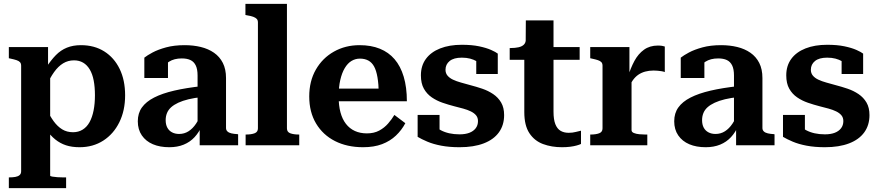

<svg xmlns="http://www.w3.org/2000/svg" viewBox="-20 -756 4570 999"><path d="M324 223H26V167H28Q46 167 60 164.5Q74 162 82 155Q90 148 90 135V-414Q90 -426 84 -432.5Q78 -439 66 -443Q54 -447 35 -451L26 -453V-511H230V-380L241 -375V158Q241 161 252.5 163Q264 165 279 166Q294 167 307 167H324ZM394 10Q354 10 323.5 0Q293 -10 267.5 -30.5Q242 -51 219 -84L221 -192Q239 -153 259 -125.5Q279 -98 303.5 -83Q328 -68 360 -68Q388 -68 410 -81.5Q432 -95 446 -120.5Q460 -146 467 -181.5Q474 -217 474 -260Q474 -303 467.5 -337Q461 -371 447 -394.5Q433 -418 412.5 -430Q392 -442 365 -442Q334 -442 308.5 -426.5Q283 -411 261.5 -381Q240 -351 221 -308L219 -403Q245 -443 270.5 -469Q296 -495 328 -508Q360 -521 401 -521Q471 -521 522.5 -488.5Q574 -456 602.5 -397.5Q631 -339 631 -260Q631 -181 601 -120Q571 -59 517.5 -24.5Q464 10 394 10Z M1032 -308 1031 -251Q992 -247 961 -239.5Q930 -232 907.5 -221.5Q885 -211 870.5 -198Q856 -185 849 -168Q842 -151 842 -131Q842 -108 850.5 -92Q859 -76 875 -67.5Q891 -59 912 -59Q939 -59 961 -73Q983 -87 1000 -112.5Q1017 -138 1030 -173L1031 -103Q1016 -68 992.5 -42.5Q969 -17 936 -3.5Q903 10 861 10Q812 10 775.5 -5.5Q739 -21 718 -51.5Q697 -82 697 -125Q697 -167 718.5 -197Q740 -227 782 -248.5Q824 -270 886.5 -284.5Q949 -299 1032 -308ZM1019 0V-101H1008V-363Q1008 -396 998.5 -415.5Q989 -435 971 -443.5Q953 -452 926 -452Q886 -452 859.5 -435Q833 -418 818 -394Q812 -404 812 -413.5Q812 -423 817.5 -431.5Q823 -440 832.5 -446Q842 -452 854 -455V-350H731V-456Q746 -468 774 -483Q802 -498 844 -509.5Q886 -521 941 -521Q986 -521 1025 -511.5Q1064 -502 1093.5 -481.5Q1123 -461 1139.5 -428.5Q1156 -396 1156 -350V-90Q1156 -79 1163.5 -72Q1171 -65 1184.5 -62Q1198 -59 1216 -58L1219 -57V0Z M1473 -736V-88Q1473 -69 1490.5 -62.5Q1508 -56 1535 -56H1537V0H1258V-56H1259Q1287 -56 1304.5 -62.5Q1322 -69 1322 -88V-639Q1322 -651 1316 -657.5Q1310 -664 1298 -668.5Q1286 -673 1267 -676L1257 -678V-736Z M1742 -253Q1742 -207 1751.5 -171.5Q1761 -136 1780 -111.5Q1799 -87 1826.5 -74.5Q1854 -62 1889 -62Q1926 -62 1953 -76.5Q1980 -91 1999.5 -113.5Q2019 -136 2032 -158L2089 -115Q2070 -79 2040 -50.5Q2010 -22 1968 -6Q1926 10 1869 10Q1786 10 1723 -22Q1660 -54 1624.5 -113.5Q1589 -173 1589 -254Q1589 -334 1623.5 -394Q1658 -454 1717.5 -487.5Q1777 -521 1851 -521Q1911 -521 1956.5 -502.5Q2002 -484 2033 -448Q2064 -412 2080.5 -357Q2097 -302 2097 -229H1721V-295H1976L1951 -268Q1950 -319 1944 -354Q1938 -389 1926.5 -410Q1915 -431 1896.5 -441Q1878 -451 1853 -451Q1829 -451 1809 -439Q1789 -427 1774 -402Q1759 -377 1750.5 -340Q1742 -303 1742 -253Z M2467 -126Q2467 -144 2457 -156Q2447 -168 2429.5 -176.5Q2412 -185 2390 -191Q2368 -197 2344 -203Q2313 -211 2282.5 -221.5Q2252 -232 2226.5 -249.5Q2201 -267 2185.5 -294.5Q2170 -322 2170 -364Q2170 -414 2196 -449.5Q2222 -485 2270 -504Q2318 -523 2383 -523Q2435 -523 2473 -515Q2511 -507 2535.5 -496Q2560 -485 2570 -477V-371H2458V-461Q2472 -462 2480 -457.5Q2488 -453 2490.5 -446Q2493 -439 2491.5 -430.5Q2490 -422 2487 -414Q2476 -428 2460.5 -437Q2445 -446 2426 -451Q2407 -456 2383 -456Q2341 -456 2319.5 -438.5Q2298 -421 2298 -393Q2298 -375 2308.5 -362.5Q2319 -350 2337 -341.5Q2355 -333 2378.5 -326.5Q2402 -320 2427 -313Q2458 -305 2489 -294.5Q2520 -284 2546 -266.5Q2572 -249 2587.5 -222.5Q2603 -196 2603 -157Q2603 -105 2576 -67.5Q2549 -30 2497 -10Q2445 10 2371 10Q2318 10 2276 2Q2234 -6 2203.5 -19Q2173 -32 2153 -44V-158H2267V-38Q2250 -47 2241 -57Q2232 -67 2229.5 -76.5Q2227 -86 2229.5 -94Q2232 -102 2239 -106Q2254 -89 2273.5 -78.5Q2293 -68 2317.5 -62.5Q2342 -57 2371 -57Q2401 -57 2422 -65Q2443 -73 2455 -88.5Q2467 -104 2467 -126Z M2632 -445V-506H2636Q2660 -506 2678 -510Q2696 -514 2706 -524Q2716 -534 2716 -552L2805 -511H2996V-445ZM2860 -175Q2860 -134 2869.5 -110Q2879 -86 2896.5 -75.5Q2914 -65 2939 -65Q2959 -65 2976 -69.5Q2993 -74 3003 -76V-7Q2995 -3 2980.5 1Q2966 5 2947 7.5Q2928 10 2904 10Q2850 10 2805.5 -6.5Q2761 -23 2734.5 -63Q2708 -103 2708 -173V-493L2715 -501L2716 -650H2860Z M3439 -514V-381Q3432 -384 3422 -385.5Q3412 -387 3401.5 -388Q3391 -389 3381 -389Q3357 -389 3337 -383.5Q3317 -378 3301 -367Q3285 -356 3272 -337.5Q3259 -319 3247 -293L3246 -353Q3261 -402 3281 -439Q3301 -476 3331 -497.5Q3361 -519 3403 -519Q3415 -519 3424.5 -517.5Q3434 -516 3439 -514ZM3051 0V-56H3053Q3080 -56 3097.5 -62.5Q3115 -69 3115 -88V-414Q3115 -426 3109 -432.5Q3103 -439 3091 -443Q3079 -447 3060 -451L3051 -453V-511H3255V-354L3266 -365V-79Q3266 -69 3278 -64Q3290 -59 3307 -57.5Q3324 -56 3337 -56H3348V0Z M3823 -308 3822 -251Q3783 -247 3752 -239.5Q3721 -232 3698.5 -221.5Q3676 -211 3661.5 -198Q3647 -185 3640 -168Q3633 -151 3633 -131Q3633 -108 3641.5 -92Q3650 -76 3666 -67.5Q3682 -59 3703 -59Q3730 -59 3752 -73Q3774 -87 3791 -112.5Q3808 -138 3821 -173L3822 -103Q3807 -68 3783.5 -42.5Q3760 -17 3727 -3.5Q3694 10 3652 10Q3603 10 3566.5 -5.5Q3530 -21 3509 -51.5Q3488 -82 3488 -125Q3488 -167 3509.5 -197Q3531 -227 3573 -248.5Q3615 -270 3677.5 -284.5Q3740 -299 3823 -308ZM3810 0V-101H3799V-363Q3799 -396 3789.5 -415.5Q3780 -435 3762 -443.5Q3744 -452 3717 -452Q3677 -452 3650.5 -435Q3624 -418 3609 -394Q3603 -404 3603 -413.5Q3603 -423 3608.5 -431.5Q3614 -440 3623.5 -446Q3633 -452 3645 -455V-350H3522V-456Q3537 -468 3565 -483Q3593 -498 3635 -509.5Q3677 -521 3732 -521Q3777 -521 3816 -511.5Q3855 -502 3884.5 -481.5Q3914 -461 3930.5 -428.5Q3947 -396 3947 -350V-90Q3947 -79 3954.5 -72Q3962 -65 3975.5 -62Q3989 -59 4007 -58L4010 -57V0Z M4368 -126Q4368 -144 4358 -156Q4348 -168 4330.5 -176.5Q4313 -185 4291 -191Q4269 -197 4245 -203Q4214 -211 4183.5 -221.5Q4153 -232 4127.5 -249.5Q4102 -267 4086.5 -294.5Q4071 -322 4071 -364Q4071 -414 4097 -449.5Q4123 -485 4171 -504Q4219 -523 4284 -523Q4336 -523 4374 -515Q4412 -507 4436.5 -496Q4461 -485 4471 -477V-371H4359V-461Q4373 -462 4381 -457.5Q4389 -453 4391.5 -446Q4394 -439 4392.5 -430.5Q4391 -422 4388 -414Q4377 -428 4361.5 -437Q4346 -446 4327 -451Q4308 -456 4284 -456Q4242 -456 4220.5 -438.5Q4199 -421 4199 -393Q4199 -375 4209.5 -362.5Q4220 -350 4238 -341.5Q4256 -333 4279.5 -326.5Q4303 -320 4328 -313Q4359 -305 4390 -294.5Q4421 -284 4447 -266.5Q4473 -249 4488.5 -222.5Q4504 -196 4504 -157Q4504 -105 4477 -67.5Q4450 -30 4398 -10Q4346 10 4272 10Q4219 10 4177 2Q4135 -6 4104.5 -19Q4074 -32 4054 -44V-158H4168V-38Q4151 -47 4142 -57Q4133 -67 4130.5 -76.5Q4128 -86 4130.5 -94Q4133 -102 4140 -106Q4155 -89 4174.5 -78.5Q4194 -68 4218.5 -62.5Q4243 -57 4272 -57Q4302 -57 4323 -65Q4344 -73 4356 -88.5Q4368 -104 4368 -126Z"/></svg>

Font: Roboto Serif 28pt SemiBold
Style: Regular
Weight: 600
Designer: Greg Gazdowicz
Foundry: Commercial Type
Version: Version 1.008